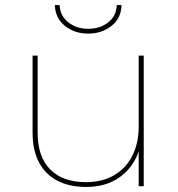

<svg xmlns="http://www.w3.org/2000/svg" viewBox="-20 -737 704 760"><path d="M321 3Q255 3 207.5 -21.5Q160 -46 134.5 -94Q109 -142 109 -212V-517H129V-212Q129 -116 179 -66Q229 -16 320 -16Q385 -16 432 -43.5Q479 -71 504 -121Q529 -171 529 -236V-517H549V0H529V-146L531 -143Q509 -76 455 -36.5Q401 3 321 3ZM329 -604Q275 -604 237 -634.5Q199 -665 197 -717H216Q218 -674 250.5 -648.5Q283 -623 329 -623Q376 -623 408.5 -648.5Q441 -674 442 -717H461Q460 -665 421.5 -634.5Q383 -604 329 -604Z"/></svg>

Font: Montserrat Alternates Thin
Style: Regular
Weight: 100
Designer: Julieta Ulanovsky
Foundry: Julieta Ulanovsky
Version: Version 9.000